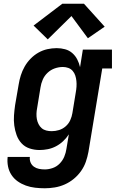

<svg xmlns="http://www.w3.org/2000/svg" viewBox="-20 -796 640 1029"><path d="M220 213Q194 213 168 210Q142 207 118.5 198.5Q95 190 75 176Q55 162 41.5 141.5Q28 121 23 96Q18 71 21 45H140Q138 61 144 75Q150 89 162 97.5Q174 106 189 109Q204 112 220 112Q241 112 262.5 104.5Q284 97 300 80.5Q316 64 324.5 43.5Q333 23 336 2L349 -76Q336 -56 318.5 -39.5Q301 -23 280 -12Q259 -1 236.5 3.5Q214 8 192 8Q164 8 138.5 -0.5Q113 -9 95.5 -28Q78 -47 69 -72Q60 -97 56.5 -123.5Q53 -150 55 -177.5Q57 -205 61 -233L80 -343Q84 -368 91.5 -392Q99 -416 112 -439Q125 -462 144 -481.5Q163 -501 186 -514Q209 -527 234 -532.5Q259 -538 284 -538Q307 -538 329 -532Q351 -526 367.5 -511.5Q384 -497 394 -477.5Q404 -458 409 -436L424 -530H580V-429H528L454 18Q449 45 440 71Q431 97 414.5 120.5Q398 144 375.5 162.5Q353 181 327 192.5Q301 204 273.5 208.5Q246 213 220 213ZM257 -93Q277 -93 296.5 -99Q316 -105 332 -119Q348 -133 356.5 -152Q365 -171 368 -190L386 -300Q389 -316 390 -331.5Q391 -347 389.5 -362Q388 -377 383.5 -391Q379 -405 369.5 -416Q360 -427 346 -432Q332 -437 317 -437Q295 -437 273.5 -429.5Q252 -422 235 -406Q218 -390 209 -369Q200 -348 197 -327L179 -217Q176 -202 175.5 -187Q175 -172 177.5 -158Q180 -144 186.5 -131Q193 -118 203.5 -109Q214 -100 228 -96.5Q242 -93 257 -93ZM236 -585 160 -659 314 -776H430L541 -653L451 -591L363 -710Z"/></svg>

Font: Iosevka Curly Slab Extended
Style: Bold Italic
Weight: 700
Width: 7
Italic angle: -9°
Monospace: yes
Designer: Belleve Invis
Foundry: Belleve Invis
Version: Version 11.0.0; ttfautohint (v1.8.3)